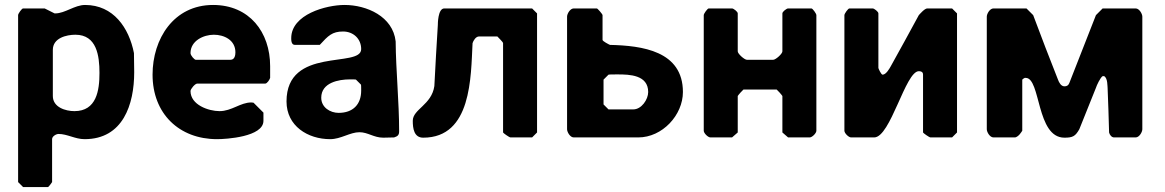

<svg xmlns="http://www.w3.org/2000/svg" viewBox="-20 -554 4697 774"><path d="M190 180V7C190 -5 207 -14 216 -14C251 -14 283 7 321 7C476 7 521 -133 521 -263C521 -275 520 -329 520 -340C500 -442 437 -534 323 -534C281 -534 242 -500 203 -500H200L160 -520H73C68 -520 53 -499 53 -493V180L73 200H173C177 200 189 181 190 180ZM284 -414C370 -414 381 -329 381 -260C381 -189 369 -106 280 -106C245 -106 193 -121 193 -167V-353C193 -401 248 -414 284 -414Z M595 -253C595 -96 702 7 855 7C891 7 1042 -2 1042 -67V-100L1002 -140C1002 -140 995 -141 993 -141C949 -141 914 -106 865 -106C821 -106 748 -131 748 -187C748 -195 766 -217 775 -217H1049C1057 -217 1067 -233 1069 -240V-287C1069 -425 985 -534 839 -534C680 -534 595 -397 595 -253ZM748 -340C748 -390 801 -414 842 -414C883 -414 929 -393 929 -343C929 -331 926 -313 909 -313H769C764 -313 748 -330 748 -340Z M1135 -145C1135 -46 1221 7 1311 7C1354 7 1391 -21 1429 -21C1463 -21 1487 1 1525 1C1532 1 1562 0 1569 0C1584 -5 1589 -10 1589 -25C1589 -144 1576 -269 1575 -387C1564 -488 1458 -534 1369 -534C1295 -534 1154 -496 1154 -400C1154 -392 1154 -373 1169 -373H1269C1303 -410 1319 -427 1363 -427C1404 -427 1436 -398 1436 -356C1436 -278 1135 -368 1135 -145ZM1275 -160C1275 -221 1345 -234 1391 -234C1398 -234 1415 -234 1415 -233L1435 -213C1436 -213 1436 -196 1436 -189C1436 -132 1402 -99 1345 -99C1311 -99 1275 -121 1275 -160Z M2008 -380V-20C2008 -18 2033 0 2038 0H2125L2145 -20V-500L2125 -520H1771C1745 -520 1745 -457 1745 -453C1742 -416 1733 -244 1731 -207C1720 -131 1644 -114 1644 -67C1644 -36 1649 1 1686 1C1882 1 1878 -245 1885 -380C1888 -390 1898 -407 1911 -407H1985C1987 -404 2008 -385 2008 -380Z M2386 -520H2293C2278 -520 2266 -498 2266 -487V-33C2266 -22 2278 0 2293 0H2553C2650 0 2733 -90 2733 -183C2733 -349 2568 -370 2439 -373C2434 -375 2409 -388 2409 -393V-493C2409 -497 2389 -520 2386 -520ZM2413 -133V-233L2433 -253C2434 -254 2460 -254 2470 -254C2518 -254 2593 -252 2593 -183C2593 -153 2566 -113 2533 -113H2433Z M2977 -193H3111C3115 -190 3131 -172 3134 -167V-20L3157 0H3244C3254 0 3271 -17 3271 -27V-493C3271 -499 3256 -520 3251 -520H3157C3151 -520 3134 -507 3134 -500V-347C3134 -337 3107 -313 3097 -313H2991C2981 -313 2954 -337 2954 -347V-500C2954 -507 2937 -520 2931 -520H2837C2832 -520 2817 -499 2817 -493V-27C2817 -17 2834 0 2844 0H2931L2954 -20V-167C2957 -172 2973 -190 2977 -193Z M3521 -280V-500C3521 -507 3504 -520 3498 -520H3404C3399 -520 3384 -499 3384 -493V-27C3384 -17 3401 0 3411 0H3504C3570 0 3630 -267 3684 -267C3692 -267 3701 -265 3701 -253V-20C3701 -18 3726 0 3731 0H3818L3838 -20V-500L3818 -520H3718C3707 -520 3687 -496 3684 -493C3668 -462 3588 -318 3571 -287C3566 -278 3552 -253 3538 -253C3532 -253 3521 -278 3521 -280Z M4431 -247C4446 -239 4444 -205 4445 -200C4446 -173 4451 -47 4451 -20C4453 -11 4461 0 4471 0H4558C4573 0 4585 -22 4585 -33V-487C4585 -498 4573 -520 4558 -520H4425L4398 -493L4291 -220C4287 -209 4280 -206 4271 -206C4257 -206 4249 -222 4245 -233C4229 -272 4159 -454 4145 -493L4118 -520H3985C3970 -520 3958 -498 3958 -487V-33C3958 -22 3970 0 3985 0H4071C4078 0 4087 -8 4091 -13C4094 -17 4101 -26 4101 -27V-233C4101 -234 4108 -239 4111 -240H4115C4176 -240 4157 1 4271 1C4305 1 4315 -5 4331 -33C4341 -58 4388 -175 4398 -200C4401 -210 4416 -242 4425 -247Z"/></svg>

Font: Asimov Print
Style: C
Weight: 500
Designer: Google
Version: Version 2.000980: 2014